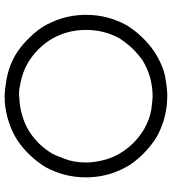

<svg xmlns="http://www.w3.org/2000/svg" viewBox="26 -786 777 870"><g transform="rotate(-90 415.0 -350.5)"><path d="M415 -718.8Q464.8 -715.8 509.8 -706.1Q555.7 -695.3 599.6 -670.9Q637.7 -647.5 668.9 -617.2Q700.2 -586.9 725.6 -550.8Q780.3 -462.9 783.2 -360.4Q783.2 -354.5 783.2 -348.6Q783.2 -252 736.3 -166Q712.9 -127.9 682.6 -96.7Q653.3 -65.4 616.2 -40Q550.8 1 498 9.8Q445.3 18.6 415 18.6Q405.3 17.6 394.5 17.6Q384.8 17.6 375 16.6Q335.9 11.7 300.8 1Q264.6 -10.7 230.5 -29.3Q192.4 -52.7 161.1 -83Q129.9 -112.3 104.5 -149.4Q49.8 -236.3 46.9 -339.8Q46.9 -345.7 46.9 -351.6Q46.9 -448.2 93.8 -534.2Q117.2 -572.3 147.5 -603.5Q176.8 -634.8 213.9 -660.2Q253.9 -685.5 296.9 -699.2Q340.8 -713.9 387.7 -717.8Q392.6 -717.8 403.3 -717.8Q415 -718.8 415 -718.8ZM114.3 -349.6Q114.3 -344.7 114.3 -338.9Q115.2 -334 115.2 -328.1Q118.2 -293 127.9 -259.8Q137.7 -226.6 155.3 -196.3Q175.8 -162.1 203.1 -134.8Q230.5 -107.4 264.6 -86.9Q313.5 -59.6 355.5 -53.7Q398.4 -47.9 415 -47.9Q460 -48.8 500 -59.6Q541 -71.3 579.1 -94.7Q608.4 -116.2 632.8 -141.6Q657.2 -168 676.8 -198.2Q715.8 -269.5 714.8 -351.6Q714.8 -433.6 674.8 -503.9Q654.3 -538.1 627 -565.4Q599.6 -592.8 565.4 -613.3Q543 -626 521.5 -633.8Q499 -641.6 480.5 -645.5Q445.3 -653.3 425.8 -653.3Q405.3 -652.3 415 -652.3Q370.1 -651.4 330.1 -639.6Q289.1 -628.9 251 -604.5Q220.7 -584 196.3 -558.6Q171.9 -532.2 153.3 -501Q148.4 -492.2 131.8 -449.2Q114.3 -406.2 114.3 -349.6Z"/></g></svg>

Font: LeFont
Style: Light
Weight: 300
Designer: Leryon MEDIA
Version: Version 1.0